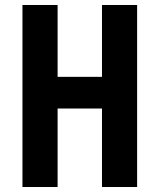

<svg xmlns="http://www.w3.org/2000/svg" viewBox="-20 -750 640 770"><path d="M70.1 0V-730H211V-441.8H389V-730H529.9V0H389V-314.8H211V0Z"/></svg>

Font: JetBrains Mono
Style: Regular
Weight: 400
Monospace: yes
Designer: Philipp Nurullin, Konstantin Bulenkov
Foundry: JetBrains
Version: Version 2.305